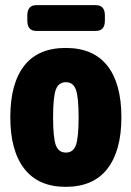

<svg xmlns="http://www.w3.org/2000/svg" viewBox="-20 -717 510 745"><path d="M235 8Q129 8 74.5 -62Q20 -132 20 -262Q20 -393 74 -462Q128 -531 235 -531Q342 -531 396.5 -462Q451 -393 451 -262Q451 -132 396.5 -62Q342 8 235 8ZM236 -125Q264 -125 274.5 -154Q285 -183 285 -262Q285 -340 274.5 -369Q264 -398 236 -398Q207 -398 196.5 -369Q186 -340 186 -262Q186 -183 196.5 -154Q207 -125 236 -125ZM121 -597Q86 -597 86 -637V-657Q86 -697 121 -697H352Q387 -697 387 -657V-637Q387 -597 352 -597Z"/></svg>

Font: Asap Condensed ExtraBold
Style: Regular
Weight: 800
Width: 3
Designer: Pablo Cosgaya
Foundry: Omnibus-Type
Version: Version 3.001; ttfautohint (v1.8.4.7-5d5b)